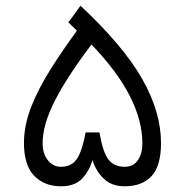

<svg xmlns="http://www.w3.org/2000/svg" viewBox="-20 -653 648 673"><path d="M262.2 -632.8Q412.6 -492.2 478.5 -376.2Q544.4 -260.3 544.4 -151.4Q544.4 -71.3 511.2 -35.6Q478 0 417 0Q372.1 0 344.5 -25.9Q316.9 -51.8 304.2 -91.8Q292 -51.3 266.4 -25.6Q240.7 0 193.8 0Q135.3 0 99.6 -37.1Q64 -74.2 64 -151.4Q64 -214.4 89.8 -279.5Q115.7 -344.7 158 -411.4Q200.2 -478 249.5 -545.4L219.7 -574.7ZM193.4 -68.4Q230 -68.4 248.5 -94.5Q267.1 -120.6 280.3 -189H328.6Q340.3 -119.6 360.1 -94Q379.9 -68.4 417 -68.4Q447.3 -68.4 463.1 -91.3Q479 -114.3 479 -150.9Q479 -230 435.5 -315.7Q392.1 -401.4 300.8 -497.1Q217.3 -387.2 173.3 -302Q129.4 -216.8 129.4 -150.9Q129.4 -114.7 147.5 -91.6Q165.5 -68.4 193.4 -68.4Z"/></svg>

Font: Vazir Light WOL
Style: Light-WOL
Weight: 300
Designer: Saber Rastikerdar
Foundry: Saber Rastikerdar
Version: Version 30.0.0